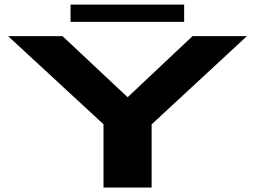

<svg xmlns="http://www.w3.org/2000/svg" viewBox="-20 -836 1142 856"><path d="M441.5 0V-282L16 -675H258.5L549 -402.5L838.5 -675H1081L656 -281.5V0ZM294.5 -738.5V-815.5H801V-738.5Z"/></svg>

Font: Anybody UltraExpanded Regular
Style: Bold
Weight: 700
Width: 9
Designer: Tyler Finck
Foundry: Etcetera Type Company
Version: Version 1.010; ttfautohint (v1.8.3) -l 8 -r 50 -G 200 -x 14 